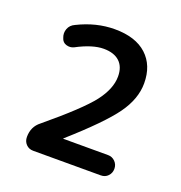

<svg xmlns="http://www.w3.org/2000/svg" viewBox="-90 -814 565 600"><g transform="rotate(20 192.5 -514.0)"><path d="M92.8 -639.6Q81.1 -633.8 67.9 -637.7Q54.7 -641.6 50.8 -655.3Q44.9 -669.9 50.3 -684.6Q55.7 -699.2 71.3 -706.1Q131.8 -736.3 193.4 -736.3Q262.7 -736.3 299.8 -702.1Q336.9 -668 336.9 -608.4Q336.9 -556.6 299.8 -504.9Q262.7 -453.1 159.2 -361.3Q158.2 -361.3 158.2 -360.4L159.2 -359.4H307.6Q321.3 -359.4 331.1 -349.6Q340.8 -339.8 340.8 -325.7Q340.8 -311.5 331.5 -301.8Q322.3 -292 307.6 -292H83Q68.4 -292 59.1 -301.8Q49.8 -311.5 49.8 -326.2Q49.8 -360.4 75.2 -379.9Q183.6 -469.7 218.3 -514.6Q252.9 -559.6 252.9 -600.6Q252.9 -632.8 234.4 -649.9Q215.8 -667 181.6 -667Q144.5 -667 92.8 -639.6Z"/></g></svg>

Font: Rounded Mgen+ 2p medium
Style: Regular
Weight: 500
Designer: [Source Han Sans]
Ryoko NISHIZUKA  (kana & ideographs); Paul D. Hunt (Latin, Greek & Cyrillic); Wenlong ZHANG  (bopomofo
Version: Version 1.059.20150602